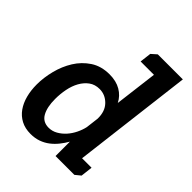

<svg xmlns="http://www.w3.org/2000/svg" viewBox="-199 -797 916 916"><g transform="rotate(45 259.0 -339.0)"><path d="M300 -664 327 -688H496L422 -82H486L479 -22L452 0H325V-97Q313 -76 297.5 -56.5Q282 -37 262.5 -22Q243 -7 219 1.5Q195 10 166 10Q129 10 101.5 -4.5Q74 -19 56 -44.5Q38 -70 29 -104Q20 -138 20 -178Q20 -224 32.5 -273.5Q45 -323 70.5 -364Q96 -405 136 -431.5Q176 -458 232 -458Q277 -458 308.5 -439.5Q340 -421 356 -389L383 -606H293ZM248 -375Q217 -375 195 -359Q173 -343 158.5 -317Q144 -291 137.5 -258Q131 -225 131 -191Q131 -136 149 -104Q167 -72 206 -72Q230 -72 251 -84Q272 -96 288.5 -114.5Q305 -133 316.5 -156.5Q328 -180 333 -203L341 -268Q342 -318 314 -346.5Q286 -375 248 -375Z"/></g></svg>

Font: Zilla Slab SemiBold
Style: Regular
Weight: 600
Designer: Typotheque.com
Foundry: Typotheque type foundry
Version: Version 1.0; 2017